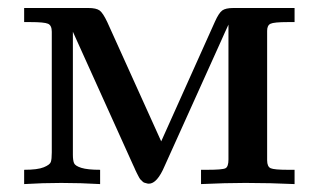

<svg xmlns="http://www.w3.org/2000/svg" viewBox="-20 -465 806 485"><path d="M41 0V-36.1Q75.2 -36.1 90.6 -42.5Q106 -48.8 108.4 -55.9Q110.8 -63 110.8 -80.1V-384.8Q110.8 -400.9 101.3 -405Q91.8 -409.2 57.1 -409.2H41V-444.8H203.1Q223.1 -444.8 231.7 -438.5Q240.2 -432.1 251 -409.2L387.2 -107.9Q395 -126 522.9 -410.2Q532.7 -432.1 541.3 -438.5Q549.8 -444.8 569.8 -444.8H724.1V-409.2H707Q671.9 -409.2 663.3 -405Q654.8 -400.9 654.8 -387.2V-60.1Q654.8 -43.9 663.8 -40Q672.9 -36.1 707 -36.1H724.1V0Q662.1 -2.9 602.1 -2.9H598.1Q550.3 -2.9 487.8 0V-36.1H503.9Q542 -36.1 549.6 -40Q557.1 -43.9 557.1 -62V-402.8Q554.2 -396 547.6 -382.1Q541 -368.2 538.1 -360.8L396 -45.9Q377 -1 356 -1Q353 -1 350.1 -2Q347.2 -2.9 345 -3.4Q342.8 -3.9 340.3 -6.3Q337.9 -8.8 335.9 -10.5Q334 -12.2 332 -15.6Q330.1 -19 329.1 -21Q328.1 -22.9 325.7 -27.6Q323.2 -32.2 322.5 -34.2Q321.8 -36.1 319.3 -41.5Q316.9 -46.9 315.9 -48.8L164.1 -384.8V-74.2Q164.1 -60.1 167 -53Q169.9 -45.9 185.5 -41Q201.2 -36.1 232.9 -36.1V0Q184.1 -2.9 134.8 -2.9Q87.9 -2.9 41 0Z"/></svg>

Font: CMU Serif
Style: Bold
Weight: 700
Version: Version 0.7.0